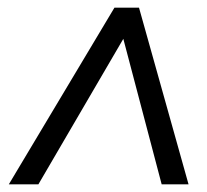

<svg xmlns="http://www.w3.org/2000/svg" viewBox="-20 -648 538 500"><path d="M3 -168 278 -628H342L471 -168H401L294 -574H317L80 -168Z"/></svg>

Font: Nunito Sans 10pt Condensed Medium
Style: Italic
Weight: 500
Width: 3
Italic angle: -9°
Designer: Vernon Adams
Foundry: Vernon Adams
Version: Version 3.101;gftools[0.9.27]